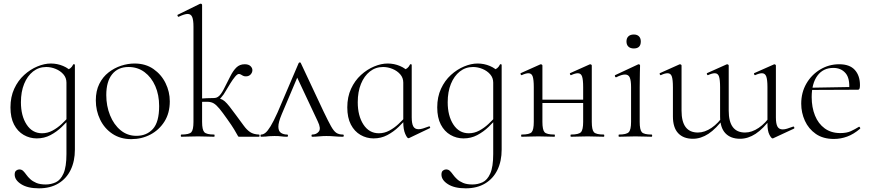

<svg xmlns="http://www.w3.org/2000/svg" viewBox="-20 -745 4753 1046"><path d="M192 281Q131 281 95.5 258.5Q60 236 60 206Q60 190 68.5 184Q77 178 85 178Q98 178 106.5 186.5Q115 195 123.5 207Q132 219 145 231Q158 243 178 251.5Q198 260 229 260Q258 260 284 248Q310 236 326 200Q342 164 342 94V-361Q356 -368 364 -374Q372 -380 379 -394Q380 -396 384 -395Q388 -394 388 -392V70Q388 133 365 180.5Q342 228 298 254.5Q254 281 192 281ZM180 9Q142 9 109 -10Q76 -29 56.5 -66.5Q37 -104 37 -160Q37 -217 57.5 -261.5Q78 -306 111.5 -336.5Q145 -367 183.5 -383Q222 -399 257 -399Q292 -399 324 -385.5Q356 -372 374 -349L342 -295Q342 -321 325.5 -340Q309 -359 283.5 -369.5Q258 -380 232 -380Q191 -380 160 -355.5Q129 -331 111.5 -288Q94 -245 94 -188Q94 -114 125 -66.5Q156 -19 209 -19Q239 -19 266 -33.5Q293 -48 316 -69.5Q339 -91 358 -113L366 -106Q344 -80 316.5 -53.5Q289 -27 255 -9Q221 9 180 9Z M695 13Q636 13 592.5 -16Q549 -45 525.5 -93.5Q502 -142 502 -198Q502 -250 521 -288Q540 -326 571.5 -350.5Q603 -375 640 -387Q677 -399 713 -399Q773 -399 816 -369Q859 -339 882 -292Q905 -245 905 -193Q905 -129 876 -83Q847 -37 799.5 -12Q752 13 695 13ZM723 -5Q779 -5 813 -42.5Q847 -80 847 -167Q847 -228 826 -276Q805 -324 767.5 -352Q730 -380 680 -380Q623 -380 591 -340.5Q559 -301 559 -227Q559 -168 579.5 -117Q600 -66 637 -35.5Q674 -5 723 -5Z M968 0Q965 0 965 -6Q965 -12 968 -12Q1011 -12 1022.5 -25Q1034 -38 1034 -81V-600Q1034 -636 1027 -652.5Q1020 -669 1002 -669Q986 -669 954 -654Q950 -652 947.5 -658Q945 -664 949 -665L1069 -724Q1072 -725 1074 -725Q1076 -725 1078.5 -723Q1081 -721 1081 -718V-81Q1081 -38 1093 -25Q1105 -12 1147 -12Q1149 -12 1149 -6Q1149 0 1147 0Q1128 0 1105.5 -1Q1083 -2 1059 -2Q1034 -2 1010.5 -1Q987 0 968 0ZM1284 0Q1279 0 1277.5 -2Q1276 -4 1271.5 -12.5Q1267 -21 1255 -41Q1243 -61 1218 -96Q1192 -133 1175.5 -153Q1159 -173 1145 -181.5Q1131 -190 1111 -190.5Q1091 -191 1057 -189L1055 -207Q1085 -209 1106.5 -210Q1128 -211 1147 -211Q1167 -211 1180 -207Q1193 -203 1204.5 -193Q1216 -183 1230.5 -164.5Q1245 -146 1267 -116Q1291 -84 1307.5 -61Q1324 -38 1342.5 -25.5Q1361 -13 1391 -12Q1394 -12 1394 -6Q1394 0 1391 0ZM1147 -195V-211Q1158 -211 1167 -217Q1176 -223 1183.5 -233.5Q1191 -244 1198 -257Q1219 -298 1234.5 -329Q1250 -360 1268 -377.5Q1286 -395 1313 -395Q1334 -395 1344.5 -385Q1355 -375 1355 -363Q1355 -350 1345.5 -339.5Q1336 -329 1319 -329Q1310 -329 1303.5 -332.5Q1297 -336 1292 -339Q1287 -342 1281 -342Q1273 -342 1260.5 -327Q1248 -312 1235 -291Q1222 -270 1212 -253Q1199 -229 1183.5 -212Q1168 -195 1147 -195Z M1403 0Q1399 0 1399 -6Q1399 -12 1403 -12Q1414 -12 1426 -21.5Q1438 -31 1454 -57Q1470 -83 1492 -132L1607 -401Q1609 -405 1613.5 -405Q1618 -405 1619 -401L1743 -137Q1768 -85 1783 -58Q1798 -31 1812 -21.5Q1826 -12 1848 -12Q1853 -12 1853 -6Q1853 0 1848 0Q1826 0 1803 -2Q1780 -4 1758 -4Q1740 -4 1719 -2Q1698 0 1681 0Q1677 0 1677 -6Q1677 -12 1681 -12Q1704 -12 1717 -28.5Q1730 -45 1711 -84L1594 -333L1612 -352L1515 -123Q1496 -78 1496.5 -54Q1497 -30 1511 -21Q1525 -12 1544 -12Q1549 -12 1549 -6Q1549 0 1544 0Q1526 0 1512.5 -2Q1499 -4 1475 -4Q1457 -4 1446.5 -3Q1436 -2 1427 -1Q1418 0 1403 0Z M2015 9Q1977 9 1944 -10Q1911 -29 1891.5 -66.5Q1872 -104 1872 -160Q1872 -217 1892.5 -261.5Q1913 -306 1946.5 -336.5Q1980 -367 2018.5 -383Q2057 -399 2092 -399Q2127 -399 2159 -385.5Q2191 -372 2209 -349L2177 -295Q2177 -321 2160.5 -340Q2144 -359 2118.5 -369.5Q2093 -380 2067 -380Q2026 -380 1995 -355.5Q1964 -331 1946.5 -288Q1929 -245 1929 -188Q1929 -114 1960 -66.5Q1991 -19 2044 -19Q2074 -19 2101 -33.5Q2128 -48 2151 -69.5Q2174 -91 2193 -113L2201 -106Q2179 -80 2151.5 -53.5Q2124 -27 2090 -9Q2056 9 2015 9ZM2205 8Q2198 8 2187.5 -16Q2177 -40 2177 -80V-361Q2191 -368 2199 -374Q2207 -380 2214 -394Q2215 -396 2219 -395Q2223 -394 2223 -392V-106Q2223 -72 2231.5 -56.5Q2240 -41 2260 -41Q2271 -41 2284 -45Q2297 -49 2316 -56Q2321 -58 2323 -53Q2325 -48 2320 -46L2209 7Q2207 8 2205 8Z M2517 281Q2456 281 2420.5 258.5Q2385 236 2385 206Q2385 190 2393.5 184Q2402 178 2410 178Q2423 178 2431.5 186.5Q2440 195 2448.5 207Q2457 219 2470 231Q2483 243 2503 251.5Q2523 260 2554 260Q2583 260 2609 248Q2635 236 2651 200Q2667 164 2667 94V-361Q2681 -368 2689 -374Q2697 -380 2704 -394Q2705 -396 2709 -395Q2713 -394 2713 -392V70Q2713 133 2690 180.5Q2667 228 2623 254.5Q2579 281 2517 281ZM2505 9Q2467 9 2434 -10Q2401 -29 2381.5 -66.5Q2362 -104 2362 -160Q2362 -217 2382.5 -261.5Q2403 -306 2436.5 -336.5Q2470 -367 2508.5 -383Q2547 -399 2582 -399Q2617 -399 2649 -385.5Q2681 -372 2699 -349L2667 -295Q2667 -321 2650.5 -340Q2634 -359 2608.5 -369.5Q2583 -380 2557 -380Q2516 -380 2485 -355.5Q2454 -331 2436.5 -288Q2419 -245 2419 -188Q2419 -114 2450 -66.5Q2481 -19 2534 -19Q2564 -19 2591 -33.5Q2618 -48 2641 -69.5Q2664 -91 2683 -113L2691 -106Q2669 -80 2641.5 -53.5Q2614 -27 2580 -9Q2546 9 2505 9Z M3091 0Q3088 0 3088 -6Q3088 -12 3091 -12Q3133 -12 3145 -25Q3157 -38 3157 -81V-270Q3157 -311 3151 -328.5Q3145 -346 3128 -346Q3121 -346 3112 -343.5Q3103 -341 3092 -336Q3088 -334 3085.5 -340Q3083 -346 3087 -347L3192 -394Q3195 -395 3196 -395Q3198 -395 3201 -393Q3204 -391 3204 -388V-81Q3204 -38 3215.5 -25Q3227 -12 3270 -12Q3272 -12 3272 -6Q3272 0 3270 0Q3251 0 3228 -1Q3205 -2 3182 -2Q3157 -2 3133 -1Q3109 0 3091 0ZM2822 0Q2819 0 2819 -6Q2819 -12 2822 -12Q2865 -12 2876.5 -25Q2888 -38 2888 -81V-270Q2888 -311 2882 -328.5Q2876 -346 2859 -346Q2852 -346 2843 -343.5Q2834 -341 2823 -336Q2819 -334 2816.5 -340Q2814 -346 2818 -347L2923 -394Q2926 -395 2927 -395Q2929 -395 2932 -393Q2935 -391 2935 -388V-81Q2935 -38 2946.5 -25Q2958 -12 3001 -12Q3003 -12 3003 -6Q3003 0 3001 0Q2982 0 2959 -1Q2936 -2 2913 -2Q2888 -2 2864.5 -1Q2841 0 2822 0ZM2910 -184V-202H3179V-184Z M3352 0Q3350 0 3350 -6Q3350 -12 3352 -12Q3393 -12 3405.5 -25Q3418 -38 3418 -81V-270Q3418 -306 3411 -322.5Q3404 -339 3385 -339Q3376 -339 3364.5 -335.5Q3353 -332 3337 -324Q3333 -323 3330.5 -328.5Q3328 -334 3332 -336L3456 -394Q3459 -395 3460 -395Q3462 -395 3464.5 -393Q3467 -391 3467 -388Q3467 -381 3466 -349.5Q3465 -318 3465 -271V-81Q3465 -38 3476.5 -25Q3488 -12 3530 -12Q3533 -12 3533 -6Q3533 0 3530 0Q3513 0 3490 -1Q3467 -2 3441 -2Q3416 -2 3393 -1Q3370 0 3352 0ZM3433 -481Q3414 -481 3403.5 -491Q3393 -501 3393 -519Q3393 -537 3403.5 -547Q3414 -557 3433 -557Q3451 -557 3461 -547Q3471 -537 3471 -519Q3471 -481 3433 -481Z M4012 11Q3960 11 3931.5 -19.5Q3903 -50 3903 -111V-270Q3903 -311 3897 -328.5Q3891 -346 3874 -346Q3867 -346 3858 -343.5Q3849 -341 3838 -336Q3834 -334 3831.5 -340Q3829 -346 3833 -347L3938 -394Q3941 -395 3942 -395Q3944 -395 3947 -393Q3950 -391 3950 -388V-142Q3950 -23 4039 -23Q4076 -23 4113.5 -48.5Q4151 -74 4179 -117L4184 -105Q4138 -43 4096.5 -16Q4055 11 4012 11ZM3755 11Q3703 11 3674.5 -19.5Q3646 -50 3646 -111V-270Q3646 -311 3640 -328.5Q3634 -346 3617 -346Q3602 -346 3581 -336Q3577 -334 3574.5 -340Q3572 -346 3576 -347L3681 -394Q3683 -395 3685 -395Q3687 -395 3690 -393Q3693 -391 3693 -388V-142Q3693 -23 3782 -23Q3819 -23 3856.5 -48.5Q3894 -74 3922 -117L3927 -105Q3881 -43 3839.5 -16Q3798 11 3755 11ZM4189 9Q4182 9 4171.5 -11.5Q4161 -32 4161 -71V-270Q4161 -311 4154.5 -328.5Q4148 -346 4131 -346Q4124 -346 4115 -343.5Q4106 -341 4095 -336Q4091 -334 4088.5 -340Q4086 -346 4090 -347L4196 -394Q4198 -395 4199 -395Q4201 -395 4204 -393Q4207 -391 4207 -388V-105Q4207 -71 4215.5 -55.5Q4224 -40 4244 -40Q4255 -40 4268 -44Q4281 -48 4300 -55Q4305 -57 4307 -51.5Q4309 -46 4305 -44L4193 8Q4192 9 4191 9Q4190 9 4189 9Z M4523 12Q4464 12 4424.5 -15.5Q4385 -43 4365 -87Q4345 -131 4345 -180Q4345 -241 4373 -289.5Q4401 -338 4448.5 -366.5Q4496 -395 4552 -395Q4609 -395 4637 -364Q4665 -333 4665 -281Q4665 -268 4662.5 -262Q4660 -256 4653 -256H4606Q4611 -318 4586.5 -346.5Q4562 -375 4520 -375Q4464 -375 4433 -332.5Q4402 -290 4402 -216Q4402 -160 4420 -115.5Q4438 -71 4473 -45.5Q4508 -20 4558 -20Q4593 -20 4615.5 -30.5Q4638 -41 4659 -54Q4661 -56 4664.5 -51.5Q4668 -47 4666 -44Q4631 -14 4595.5 -1Q4560 12 4523 12ZM4389 -255 4388 -267 4616 -271V-256Z"/></svg>

Font: Cormorant Infant Light
Style: Regular
Weight: 300
Designer: Christian Thalmann (Catharsis Fonts)
Foundry: Catharsis Fonts
Version: Version 4.001